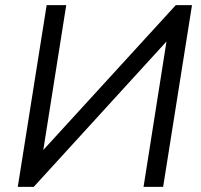

<svg xmlns="http://www.w3.org/2000/svg" viewBox="-20 -725 780 745"><path d="M49 0 161 -705H237L148 -143L662 -705H725L613 0H537L626 -564L111 0Z"/></svg>

Font: Nunito Sans
Style: Italic
Weight: 400
Italic angle: -9°
Designer: Vernon Adams
Foundry: Vernon Adams
Version: Version 3.006; ttfautohint (v1.8.3)